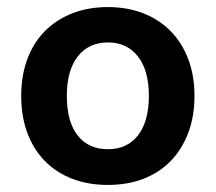

<svg xmlns="http://www.w3.org/2000/svg" viewBox="-20 -508 610 543"><path d="M530 -237Q530 -179 512.5 -132.5Q495 -86 463 -53Q431 -20 386 -2.5Q341 15 285 15Q229 15 184 -2.5Q139 -20 107 -52.5Q75 -85 57.5 -131.5Q40 -178 40 -237Q40 -295 57.5 -341.5Q75 -388 107.5 -420.5Q140 -453 185 -470.5Q230 -488 285 -488Q340 -488 385 -470.5Q430 -453 462.5 -420Q495 -387 512.5 -340.5Q530 -294 530 -237ZM285 -388Q231 -388 200 -348.5Q169 -309 169 -237Q169 -164 199.5 -125Q230 -86 285 -86Q340 -86 370.5 -125.5Q401 -165 401 -237Q401 -309 370 -348.5Q339 -388 285 -388Z"/></svg>

Font: Baloo Paaji 2 SemiBold
Style: Regular
Weight: 600
Designer: Shuchita Grover, Noopur Datye and Ek Type
Foundry: Ek Type
Version: Version 1.640;hotconv 1.0.111;makeotfexe 2.5.65597; ttfautoh